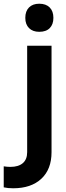

<svg xmlns="http://www.w3.org/2000/svg" viewBox="-85 -790 357 1032"><path d="M-65 217V104Q-47 107 -29 107Q14 107 37.5 87Q61 67 61 28V-544H192V28Q192 120 137 171Q82 222 -14 222Q-43 222 -65 217ZM126 -770Q162 -770 182 -750Q202 -730 202 -694Q202 -659 182.5 -639Q163 -619 126 -619Q91 -619 71 -639Q51 -659 51 -694Q51 -730 71 -750Q91 -770 126 -770Z"/></svg>

Font: Evergrow Sans
Style: Bold
Weight: 700
Foundry: 10Web
Version: Version 1.000